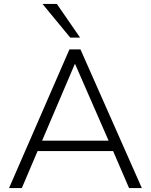

<svg xmlns="http://www.w3.org/2000/svg" viewBox="-20 -956 768 976"><path d="M26 0H91L171 -188H555L636 0H701L389 -705H333ZM360 -630H362L532 -241H194ZM337 -765H387L269 -936H196Z"/></svg>

Font: Poppy and Pepper Light
Style: Regular
Weight: 300
Designer: Thy Ha
Foundry: Thy Ha
Version: Version 0.001;Glyphs 3.2 (3227)